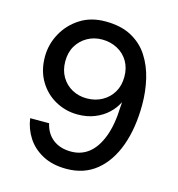

<svg xmlns="http://www.w3.org/2000/svg" viewBox="-107 -805 843 911"><g transform="rotate(15 314.0 -350.0)"><path d="M300 12Q232 12 183.5 -14Q135 -40 107.5 -82.5Q80 -125 73 -176H166Q177 -127 212 -100Q247 -73 301 -73Q351 -73 388 -102.5Q425 -132 447.5 -191.5Q470 -251 473 -340Q474 -346 474 -351.5Q474 -357 474 -362Q460 -332 433 -306.5Q406 -281 368.5 -266Q331 -251 285 -251Q227 -251 176.5 -278.5Q126 -306 95.5 -357Q65 -408 65 -476Q65 -537 94.5 -591Q124 -645 176.5 -678.5Q229 -712 300 -712Q376 -712 428 -684Q480 -656 511 -608Q542 -560 556 -500Q570 -440 570 -376Q570 -261 538.5 -173.5Q507 -86 447 -37Q387 12 300 12ZM307 -336Q349 -336 382.5 -354.5Q416 -373 435 -405.5Q454 -438 454 -481Q454 -524 435 -556.5Q416 -589 382 -607Q348 -625 307 -625Q267 -625 234.5 -606.5Q202 -588 183 -556Q164 -524 164 -480Q164 -437 183 -404.5Q202 -372 234.5 -354Q267 -336 307 -336Z"/></g></svg>

Font: DM Sans 9pt Medium
Style: Regular
Weight: 500
Version: Version 4.004;gftools[0.9.30]